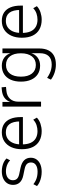

<svg xmlns="http://www.w3.org/2000/svg" viewBox="832 -1372 728 2432"><g transform="rotate(-90 1196.0 -156.0)"><path d="M236 8Q201 8 167.5 1Q134 -6 105.5 -19Q77 -32 55 -51L79 -97Q103 -78 129 -66Q155 -54 182.5 -49Q210 -44 237 -44Q292 -44 323 -66Q354 -88 354 -127Q354 -160 334.5 -179.5Q315 -199 272 -208L191 -225Q131 -237 100.5 -270Q70 -303 70 -354Q70 -398 91.5 -430Q113 -462 152 -479.5Q191 -497 243 -497Q273 -497 303.5 -490.5Q334 -484 360.5 -470.5Q387 -457 405 -437L381 -392Q362 -411 339 -422.5Q316 -434 291.5 -439.5Q267 -445 243 -445Q191 -445 160 -421.5Q129 -398 129 -357Q129 -325 147 -305.5Q165 -286 205 -277L286 -260Q351 -246 382.5 -213.5Q414 -181 414 -130Q414 -88 392 -57Q370 -26 330 -9Q290 8 236 8Z M751 8Q681 8 629.5 -20Q578 -48 550 -104Q522 -160 522 -244Q522 -320 548 -377Q574 -434 622 -465.5Q670 -497 736 -497Q799 -497 842 -468.5Q885 -440 907 -386.5Q929 -333 929 -258V-230H567V-278H891L874 -261Q874 -355 839 -400.5Q804 -446 736 -446Q689 -446 655 -423Q621 -400 602 -356.5Q583 -313 583 -251V-242Q583 -175 603 -131.5Q623 -88 661 -66.5Q699 -45 751 -45Q789 -45 826.5 -57Q864 -69 896 -99L922 -53Q889 -22 843.5 -7Q798 8 751 8Z M1062 0V-489H1121V-380H1117Q1134 -434 1173 -463Q1212 -492 1275 -497L1306 -500L1311 -444L1261 -439Q1197 -433 1160.5 -393Q1124 -353 1124 -288V0Z M1595 188Q1542 188 1492 171.5Q1442 155 1403 125L1426 77Q1454 96 1481 109Q1508 122 1536.5 128.5Q1565 135 1594 135Q1665 135 1701.5 96.5Q1738 58 1738 -17V-134H1741Q1726 -76 1683.5 -44Q1641 -12 1581 -12Q1518 -12 1472.5 -41.5Q1427 -71 1402.5 -125.5Q1378 -180 1378 -255Q1378 -330 1402.5 -384.5Q1427 -439 1472.5 -468Q1518 -497 1581 -497Q1641 -497 1684 -464.5Q1727 -432 1742 -374H1738V-489H1798V-22Q1798 46 1774.5 93Q1751 140 1706 164Q1661 188 1595 188ZM1589 -66Q1659 -66 1698 -116Q1737 -166 1737 -255Q1737 -345 1698 -394.5Q1659 -444 1589 -444Q1519 -444 1480 -394.5Q1441 -345 1441 -255Q1441 -166 1480 -116Q1519 -66 1589 -66Z M2163 8Q2093 8 2041.5 -20Q1990 -48 1962 -104Q1934 -160 1934 -244Q1934 -320 1960 -377Q1986 -434 2034 -465.5Q2082 -497 2148 -497Q2211 -497 2254 -468.5Q2297 -440 2319 -386.5Q2341 -333 2341 -258V-230H1979V-278H2303L2286 -261Q2286 -355 2251 -400.5Q2216 -446 2148 -446Q2101 -446 2067 -423Q2033 -400 2014 -356.5Q1995 -313 1995 -251V-242Q1995 -175 2015 -131.5Q2035 -88 2073 -66.5Q2111 -45 2163 -45Q2201 -45 2238.5 -57Q2276 -69 2308 -99L2334 -53Q2301 -22 2255.5 -7Q2210 8 2163 8Z"/></g></svg>

Font: Nunito Sans 10pt SemiCondensed Light
Style: Regular
Weight: 300
Width: 4
Designer: Vernon Adams
Foundry: Vernon Adams
Version: Version 3.101;gftools[0.9.27]